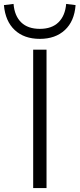

<svg xmlns="http://www.w3.org/2000/svg" viewBox="-58 -958 405 978"><path d="M111 0V-705H179V0ZM145 -760Q65 -760 17 -805Q-31 -850 -38 -932L11 -938Q16 -877 50 -844Q84 -811 145 -811Q206 -811 240 -844.5Q274 -878 279 -938L327 -932Q321 -850 272.5 -805Q224 -760 145 -760Z"/></svg>

Font: Nunito Sans 10pt SemiExpanded Light
Style: Regular
Weight: 300
Width: 6
Designer: Vernon Adams
Foundry: Vernon Adams
Version: Version 3.101;gftools[0.9.27]